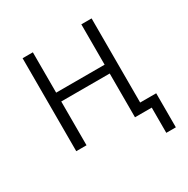

<svg xmlns="http://www.w3.org/2000/svg" viewBox="-151 -649 902 923"><g transform="rotate(-30 300.0 -188.0)"><path d="M94 -516H151V-292H420V-516H477V-49H566V140H513V0H420V-243H151V0H94Z"/></g></svg>

Font: IBM Plex Mono Light
Style: Regular
Weight: 300
Monospace: yes
Designer: Mike Abbink, Paul van der Laan, Pieter van Rosmalen
Foundry: Bold Monday
Version: Version 2.3